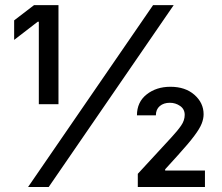

<svg xmlns="http://www.w3.org/2000/svg" viewBox="-20 -748 887 768"><path d="M213.9 -727.5V-331.1H135.3V-661.1H130.9L36.6 -588.4V-666.5L116.2 -727.5ZM92.3 0 592.3 -727.5H674.8L174.8 0ZM531.2 0V-52.7L664.1 -196.8Q689.9 -224.6 704.3 -245.4Q718.8 -266.1 718.8 -288.6Q718.8 -311.5 700.4 -324.2Q682.1 -336.9 659.2 -336.9Q634.8 -336.9 619.1 -323.7Q603.5 -310.5 603.5 -286.6H527.8Q527.8 -339.8 566.7 -370.4Q605.5 -400.9 661.6 -400.9Q721.2 -400.9 757.8 -368.7Q794.4 -336.4 794.4 -291Q794.4 -272.9 786.6 -253.2Q778.8 -233.4 756.8 -204.1Q734.9 -174.8 692.4 -127.9L640.6 -70.8V-65.9H799.8V0Z"/></svg>

Font: Inter Variable
Style: Regular
Weight: 400
Designer: Rasmus Andersson
Foundry: rsms
Version: Version 4.001;git-9221beed3